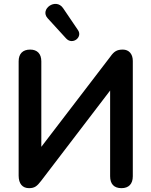

<svg xmlns="http://www.w3.org/2000/svg" viewBox="-20 -971 788 999"><path d="M131 8C161 8 173 -3 194 -30L553 -500V-54C553 -14 573 8 612 8C650 8 671 -14 671 -54V-654C671 -690 651 -713 619 -713C588 -713 573 -703 554 -676L195 -207V-652C195 -691 174 -713 137 -713C98 -713 77 -691 77 -652V-57C77 -15 97 8 131 8ZM228 -876 324 -771C357 -735 411 -777 386 -814L308 -929C270 -984 185 -923 228 -876Z"/></svg>

Font: SN Pro SemiBold
Style: Regular
Weight: 600
Designer: Tobias Whetton
Foundry: Supernotes
Version: Version 1.003;Glyphs 3.3 (3324)